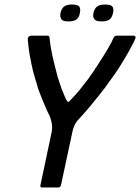

<svg xmlns="http://www.w3.org/2000/svg" viewBox="-20 -831 621 851"><path d="M322 -295Q315 -287 309 -272.5Q303 -258 301 -247L250 -9Q249 -5 245.5 -2.5Q242 0 239 0H166Q162 0 160 -2.5Q158 -5 159 -9L209 -246Q213 -266 209 -286.5Q205 -307 199 -320Q193 -330 185 -348.5Q177 -367 168.5 -387.5Q160 -408 153.5 -425.5Q147 -443 145 -452Q128 -505 119 -549Q110 -593 106.5 -621.5Q103 -650 103 -656Q103 -666 108 -669.5Q113 -673 120 -673H190Q195 -673 197 -670.5Q199 -668 200 -662Q201 -645 206 -616.5Q211 -588 219 -555Q227 -522 235 -492Q243 -465 252.5 -439.5Q262 -414 273 -390Q278 -381 281.5 -379.5Q285 -378 294 -389Q306 -401 319.5 -416.5Q333 -432 346 -449Q359 -466 371 -481Q393 -512 416 -547.5Q439 -583 457.5 -614Q476 -645 483 -663Q486 -669 489.5 -671Q493 -673 499 -673H571Q576 -673 579.5 -669.5Q583 -666 578 -656Q576 -650 561 -621.5Q546 -593 519 -549Q492 -505 453 -453Q444 -440 428 -420Q412 -400 393.5 -377Q375 -354 356 -332.5Q337 -311 322 -295ZM334 -773Q331 -755 320 -745.5Q309 -736 283 -736Q259 -736 252 -745.5Q245 -755 248 -773Q252 -792 263.5 -801.5Q275 -811 299 -811Q325 -811 331.5 -801.5Q338 -792 334 -773ZM481 -773Q477 -755 466.5 -745.5Q456 -736 429 -736Q406 -736 398.5 -745.5Q391 -755 394 -773Q398 -792 409.5 -801.5Q421 -811 445 -811Q472 -811 478.5 -801.5Q485 -792 481 -773Z"/></svg>

Font: Glory Thin Medium
Style: Italic
Weight: 500
Italic angle: -12°
Version: Version 1.011